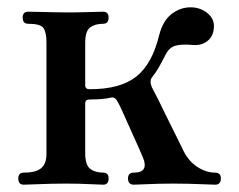

<svg xmlns="http://www.w3.org/2000/svg" viewBox="-20 -505 654 525"><path d="M45 0Q30 0 30 -17Q30 -33 45 -33Q79 -33 93 -45.5Q107 -58 107 -83V-390Q107 -416 99 -428Q91 -440 57 -440Q42 -440 42 -457Q42 -473 57 -473Q65 -473 84.5 -472.5Q104 -472 127.5 -471.5Q151 -471 168 -471Q194 -471 222.5 -472Q251 -473 262 -473Q277 -473 277 -457Q277 -440 262 -440Q240 -440 226.5 -430Q213 -420 213 -388V-272Q213 -261 225 -261Q309 -261 352.5 -295.5Q396 -330 415 -408Q425 -448 449 -466.5Q473 -485 501 -485Q527 -485 546 -470Q565 -455 565 -434Q565 -408 548.5 -394Q532 -380 508 -382Q474 -385 458 -379.5Q442 -374 433 -356Q423 -336 414 -320.5Q405 -305 396 -294Q388 -284 395 -267Q400 -258 412.5 -233Q425 -208 439.5 -178Q454 -148 466.5 -123.5Q479 -99 483 -90Q497 -63 520.5 -48Q544 -33 568 -33Q584 -33 584 -17Q584 0 568 0Q561 0 540 -1Q519 -2 495.5 -2.5Q472 -3 454 -3Q437 -3 414 -2.5Q391 -2 372 -1Q353 0 346 0Q330 0 330 -17Q330 -33 346 -33Q368 -33 373.5 -44Q379 -55 371 -74Q369 -79 359.5 -100.5Q350 -122 338 -148.5Q326 -175 316 -197.5Q306 -220 301 -228Q294 -241 283 -238Q270 -235 255.5 -234Q241 -233 225 -233Q213 -233 213 -222V-86Q213 -54 226.5 -43.5Q240 -33 262 -33Q277 -33 277 -17Q277 0 262 0Q255 0 237 -1Q219 -2 198.5 -2.5Q178 -3 161 -3Q144 -3 119.5 -2.5Q95 -2 74 -1Q53 0 45 0Z"/></svg>

Font: Zen Antique
Style: Regular
Weight: 400
Designer: Yoshimichi Ohira
Foundry: Positype
Version: Version 1.001